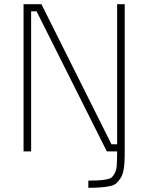

<svg xmlns="http://www.w3.org/2000/svg" viewBox="-20 -720 705 913"><path d="M92 0V-700H177L510 -34H537V-700H573V19Q573 97 554 126Q543 143 532 152.5Q521 162 498 166Q464 173 400 173V139Q497 139 513 122Q533 100 535 69.5Q537 39 537 4V0H488L154 -666H128V0Z"/></svg>

Font: Titillium Web ExtraLight
Style: Regular
Weight: 275
Version: Version 1.002;PS 57.000;hotconv 1.0.70;makeotf.lib2.5.55311